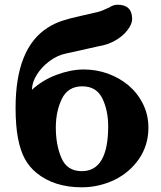

<svg xmlns="http://www.w3.org/2000/svg" viewBox="-20 -798 687 818"><path d="M328.6 -68.8Q440.9 -68.8 440.9 -260.3Q440.9 -327.1 416 -378.9Q390.6 -430.2 330.6 -430.2Q269.5 -430.2 243.7 -377Q217.8 -323.7 217.8 -254.9Q217.8 -180.7 241.7 -125Q265.6 -68.8 328.6 -68.8ZM589.8 -354Q612.3 -308.1 612.3 -253.9Q612.3 -179.7 572.3 -121.1Q532.2 -63 466.8 -31.2Q400.9 0 328.1 0Q210.4 0 134.8 -62Q105 -86.4 85.9 -121.1Q66.9 -155.8 56.6 -209Q46.4 -262.7 46.4 -338.4Q46.4 -593.8 183.6 -680.2Q212.4 -698.7 245.1 -709.5Q277.8 -720.2 325.2 -730.5Q372.1 -740.7 395.5 -746.6Q416.5 -752 446.3 -766.6Q462.4 -777.8 481.4 -777.8Q543 -777.8 543 -716.3Q543 -695.3 522.5 -668.9Q501.5 -642.1 470.2 -625Q439 -607.4 403.3 -601.6L260.3 -569.8Q224.6 -562.5 190.9 -537.6Q157.7 -513.2 136.7 -479.5Q116.2 -446.3 116.2 -415.5Q161.1 -457 221.7 -479.5Q282.2 -502 336.9 -502Q390.1 -502 439.5 -484.4Q488.8 -466.8 528.3 -433.6Q567.4 -399.9 589.8 -354Z"/></svg>

Font: inglobal
Style: Bold
Weight: 700
Designer: Andrey Kochetov, Denis Davydov, Evgeny Yurtaev
Foundry: inglobal.ru
Version: Version 1.00 September 25, 2014, initial release